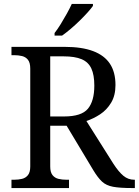

<svg xmlns="http://www.w3.org/2000/svg" viewBox="-20 -951 702 971"><path d="M38 0V-42H51Q73 -42 91.5 -46.5Q110 -51 121.5 -65.5Q133 -80 133 -109V-604Q133 -634 121.5 -648.5Q110 -663 91.5 -667.5Q73 -672 51 -672H38V-714H307Q394 -714 451 -692.5Q508 -671 536 -628.5Q564 -586 564 -521Q564 -468 542 -431.5Q520 -395 486.5 -373Q453 -351 417 -339L554 -122Q580 -82 604 -62Q628 -42 659 -42H662V0H648Q586 0 551.5 -6.5Q517 -13 496 -32.5Q475 -52 452 -90L317 -315H234V-109Q234 -80 245.5 -65.5Q257 -51 275.5 -46.5Q294 -42 316 -42H329V0ZM304 -362Q392 -362 424.5 -401Q457 -440 457 -518Q457 -572 442 -604.5Q427 -637 393 -651.5Q359 -666 302 -666H234V-362ZM256 -784Q271 -803 287 -829Q303 -855 318 -882Q333 -909 343 -931H450V-921Q441 -908 423 -888Q405 -868 382.5 -846Q360 -824 337 -804.5Q314 -785 294 -771H256Z"/></svg>

Font: Noto Serif Sinhala
Style: Regular
Weight: 400
Designer: Jelle Bosma - Monotype Design Team
Foundry: Monotype Imaging Inc.
Version: Version 2.006